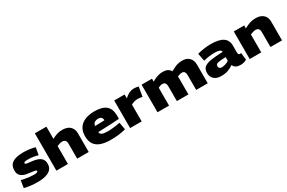

<svg xmlns="http://www.w3.org/2000/svg" viewBox="133 -2013 4920 3297"><g transform="rotate(-30 2592.5 -365.0)"><path d="M25 -21 48 -166Q80 -156 125 -148.5Q170 -141 216 -136Q262 -131 296 -131Q371 -131 371 -160Q371 -175 346 -181Q321 -187 280.5 -191Q240 -195 194 -203Q117 -217 76.5 -253.5Q36 -290 36 -361Q36 -464 107 -510.5Q178 -557 323 -557Q394 -557 450.5 -548Q507 -539 554 -526L529 -382Q489 -394 440.5 -402.5Q392 -411 321 -411Q287 -411 268.5 -405Q250 -399 250 -384Q250 -364 281.5 -360.5Q313 -357 382 -349Q443 -342 489.5 -324Q536 -306 563 -271.5Q590 -237 590 -180Q590 -120 563.5 -83Q537 -46 492.5 -25.5Q448 -5 393.5 2.5Q339 10 284 10Q217 10 152 2.5Q87 -5 25 -21Z M660 0V-740H889V-498Q944 -528 991 -542.5Q1038 -557 1093 -557Q1199 -557 1250 -504.5Q1301 -452 1301 -372V0H1072V-294Q1072 -342 1052 -362.5Q1032 -383 997 -383Q971 -383 945.5 -375.5Q920 -368 889 -356V0Z M1733 10Q1625 10 1546 -16.5Q1467 -43 1424 -103Q1381 -163 1381 -264Q1381 -344 1408.5 -399.5Q1436 -455 1484.5 -490Q1533 -525 1596.5 -541Q1660 -557 1731 -557Q1886 -557 1960.5 -494.5Q2035 -432 2035 -295Q2035 -284 2035 -266Q2035 -248 2034 -234Q1966 -230 1859.5 -223.5Q1753 -217 1616 -214Q1616 -211 1616 -206Q1616 -176 1651 -159.5Q1686 -143 1765 -143Q1816 -143 1879 -150Q1942 -157 2010 -170L2035 -26Q1964 -7 1892.5 1.5Q1821 10 1733 10ZM1617 -331Q1671 -332 1723.5 -333.5Q1776 -335 1808 -337Q1805 -379 1784.5 -397Q1764 -415 1719 -415Q1682 -415 1654.5 -397Q1627 -379 1617 -331Z M2328 -547V-471Q2366 -503 2395.5 -521.5Q2425 -540 2454 -548.5Q2483 -557 2519 -557Q2560 -557 2607 -545L2574 -357Q2549 -363 2526 -366Q2503 -369 2481 -369Q2453 -369 2421 -361.5Q2389 -354 2351 -333V0H2122V-547Z M2665 0V-547H2871V-489Q2986 -557 3082 -557Q3144 -557 3180 -538.5Q3216 -520 3238 -482Q3287 -509 3325.5 -525.5Q3364 -542 3399.5 -549.5Q3435 -557 3474 -557Q3564 -557 3612.5 -505Q3661 -453 3661 -373V0H3432V-294Q3432 -333 3417 -356.5Q3402 -380 3364 -380Q3342 -380 3320.5 -373Q3299 -366 3275 -356Q3277 -346 3277.5 -335.5Q3278 -325 3278 -316V0H3049V-293Q3049 -332 3033 -355.5Q3017 -379 2980 -379Q2958 -379 2937.5 -373Q2917 -367 2894 -355V0Z M3738 -160Q3738 -231 3780 -267.5Q3822 -304 3913 -319Q4004 -334 4152 -339V-340Q4152 -369 4118 -382.5Q4084 -396 4020 -396Q3976 -396 3916 -388.5Q3856 -381 3802 -366L3772 -520Q3831 -536 3901 -546.5Q3971 -557 4035 -557Q4204 -557 4281.5 -504Q4359 -451 4359 -343V-215Q4359 -182 4368 -171Q4377 -160 4392 -160Q4398 -160 4404.5 -160.5Q4411 -161 4417 -163L4433 -23Q4409 -8 4378 1Q4347 10 4311 10Q4258 10 4223 -8Q4188 -26 4171 -67Q4119 -31 4060.5 -10.5Q4002 10 3925 10Q3872 10 3829.5 -9Q3787 -28 3762.5 -65.5Q3738 -103 3738 -160ZM3951 -170Q3951 -141 3967 -128.5Q3983 -116 4010 -116Q4039 -116 4081 -128Q4123 -140 4152 -163V-235Q4044 -233 3997.5 -222Q3951 -211 3951 -170Z M4493 0V-547H4699V-489Q4764 -524 4815 -540.5Q4866 -557 4926 -557Q4997 -557 5043.5 -532.5Q5090 -508 5112 -466.5Q5134 -425 5134 -373V0H4905V-294Q4905 -342 4885 -362.5Q4865 -383 4830 -383Q4804 -383 4778.5 -375.5Q4753 -368 4722 -356V0Z"/></g></svg>

Font: Georama Extended ExtraBold
Style: Regular
Weight: 800
Width: 7
Designer: Jean-Baptiste Levee
Foundry: Production Type
Version: Version 1.000